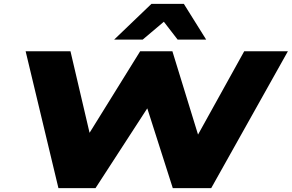

<svg xmlns="http://www.w3.org/2000/svg" viewBox="-20 -969 1503 989"><path d="M281 0 112 -705H343L446 -265H429L702 -705H868L1004 -263H993L1238 -705H1463L1068 0H870L739 -410H738L472 0ZM568 -765 760 -949H927L1042 -765H895L824 -857L715 -765Z"/></svg>

Font: Nunito Sans 7pt Expanded Black
Style: Italic
Weight: 900
Width: 7
Italic angle: -9°
Designer: Vernon Adams
Foundry: Vernon Adams
Version: Version 3.101;gftools[0.9.27]